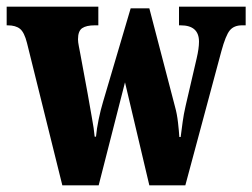

<svg xmlns="http://www.w3.org/2000/svg" viewBox="-25 -556 757 576"><path d="M56 -427Q48 -459 35 -469.5Q22 -480 -2 -480H-5V-536H270V-480H259Q234 -480 221.5 -471.5Q209 -463 209 -438Q209 -430 211.5 -417.5Q214 -405 216 -394L238 -275Q244 -239 250.5 -204Q257 -169 259 -146H263Q265 -169 271 -198Q277 -227 284 -250L367 -531H423L500 -236Q506 -215 509 -188.5Q512 -162 513 -145H517Q520 -168 523 -190.5Q526 -213 532 -239L565 -381Q572 -411 572 -431Q572 -480 517 -480H512V-536H712V-480H701Q677 -480 664.5 -465Q652 -450 639 -402L531 0H423L350 -309L271 0H162Z"/></svg>

Font: Noto Serif Thai ExtraCondensed Black
Style: Regular
Weight: 900
Width: 2
Designer: Monotype Design Team
Foundry: Monotype Imaging Inc.
Version: Version 2.002; ttfautohint (v1.8.4.7-5d5b)